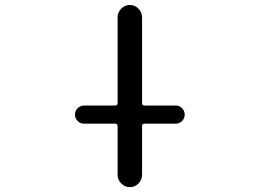

<svg xmlns="http://www.w3.org/2000/svg" viewBox="-20 -775 1040 774"><path d="M319.3 -276.4Q303.7 -276.4 293 -287.1Q282.2 -297.9 282.2 -313Q282.2 -328.1 293 -338.9Q303.7 -349.6 319.3 -349.6H444.3Q454.1 -349.6 454.1 -359.4V-705.1Q454.1 -725.6 468.8 -740.2Q483.4 -754.9 503.4 -754.9Q523.4 -754.9 538.1 -740.2Q552.7 -725.6 552.7 -705.1V-359.4Q552.7 -349.6 562.5 -349.6H688.5Q703.1 -349.6 713.9 -338.9Q724.6 -328.1 724.6 -313Q724.6 -297.9 713.9 -287.1Q703.1 -276.4 688.5 -276.4H562.5Q552.7 -276.4 552.7 -266.6V-70.3Q552.7 -49.8 538.1 -35.2Q523.4 -20.5 503.4 -20.5Q483.4 -20.5 468.8 -35.2Q454.1 -49.8 454.1 -70.3V-266.6Q454.1 -276.4 444.3 -276.4Z"/></svg>

Font: Rounded-X Mgen+ 2m regular
Style: Regular
Weight: 400
Designer: [Source Han Sans]
Ryoko NISHIZUKA  (kana & ideographs); Paul D. Hunt (Latin, Greek & Cyrillic); Wenlong ZHANG  (bopomofo
Version: Version 1.059.20150602